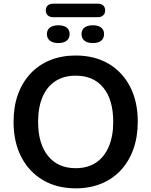

<svg xmlns="http://www.w3.org/2000/svg" viewBox="-20 -1018 825 1048"><path d="M393 10Q291 10 214.5 -35Q138 -80 96 -161.5Q54 -243 54 -353Q54 -436 78 -502.5Q102 -569 146.5 -616.5Q191 -664 253.5 -689.5Q316 -715 393 -715Q496 -715 572 -670.5Q648 -626 690 -545Q732 -464 732 -354Q732 -271 708 -204Q684 -137 639.5 -89Q595 -41 532.5 -15.5Q470 10 393 10ZM393 -100Q458 -100 503.5 -130Q549 -160 573.5 -217Q598 -274 598 -353Q598 -473 544.5 -539Q491 -605 393 -605Q329 -605 283 -575.5Q237 -546 212.5 -489.5Q188 -433 188 -353Q188 -234 242 -167Q296 -100 393 -100ZM272 -924Q252 -924 241 -934Q230 -944 230 -961Q230 -979 241 -988.5Q252 -998 272 -998H512Q532 -998 543 -988.5Q554 -979 554 -961Q554 -944 543 -934Q532 -924 512 -924ZM298 -783Q269 -783 252.5 -796Q236 -809 236 -832Q236 -855 252.5 -867.5Q269 -880 298 -880Q328 -880 344 -867.5Q360 -855 360 -832Q360 -809 344 -796Q328 -783 298 -783ZM487 -783Q457 -783 441 -796Q425 -809 425 -832Q425 -855 441 -867.5Q457 -880 487 -880Q516 -880 532 -867.5Q548 -855 548 -832Q548 -809 532.5 -796Q517 -783 487 -783Z"/></svg>

Font: Nunito ExtraLight
Style: Bold
Weight: 700
Version: Version 3.602